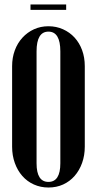

<svg xmlns="http://www.w3.org/2000/svg" viewBox="-20 -826 432 856"><path d="M34 -531Q34 -569 46 -601.5Q58 -634 80 -658Q102 -682 131.5 -695.5Q161 -709 196 -709Q231 -709 261 -695.5Q291 -682 312.5 -658.5Q334 -635 346 -602.5Q358 -570 358 -531V-172Q358 -133 346 -99.5Q334 -66 312.5 -41.5Q291 -17 261.5 -3.5Q232 10 196 10Q161 10 131 -3.5Q101 -17 79.5 -41.5Q58 -66 46 -99.5Q34 -133 34 -172ZM143 -98Q143 -15 196 -15Q249 -15 249 -98V-597Q249 -685 196 -685Q143 -685 143 -597ZM275 -782H116V-806H275Z"/></svg>

Font: Moniqa Extra Bold Narrow Heading
Style: Regular
Weight: 800
Width: 4
Designer: Rajesh Rajput
Foundry: Rajesh Rajput
Version: Version 1.000;December 15, 2022;FontCreator 14.0.0.2794 32-b